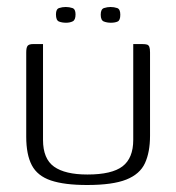

<svg xmlns="http://www.w3.org/2000/svg" viewBox="-20 -525 503 549"><path d="M103 -399V-125Q103 -71 134.5 -48.5Q166 -26 230 -26Q300 -26 330.5 -49.5Q361 -73 361 -125V-399Q362 -399 365.5 -399Q369 -399 373 -399Q377 -399 381 -399Q385 -399 386 -399Q396 -399 400.5 -397.5Q405 -396 407 -391Q409 -386 409 -375V-137Q409 -90 394.5 -58.5Q380 -27 341 -11.5Q302 4 229 4Q164 4 125.5 -9Q87 -22 71 -52.5Q55 -83 55 -134V-375Q55 -389 59 -394Q63 -399 75 -399Q82 -399 88.5 -399Q95 -399 103 -399ZM297 -460Q286 -460 277 -463.5Q268 -467 268 -483Q268 -499 277.5 -502Q287 -505 296 -505Q306 -505 315 -502Q324 -499 324 -483Q324 -467 316.5 -463.5Q309 -460 297 -460ZM169 -460Q157 -460 148.5 -463.5Q140 -467 140 -484Q140 -499 149 -502Q158 -505 168 -505Q178 -505 187 -502Q196 -499 196 -484Q196 -468 188 -464Q180 -460 169 -460Z"/></svg>

Font: Genos Light
Style: Regular
Weight: 300
Designer: Robert E. Leuschke
Foundry: Robert E. Leuschke
Version: Version 1.010